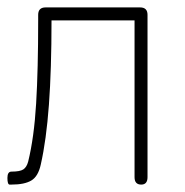

<svg xmlns="http://www.w3.org/2000/svg" viewBox="-20 -498 500 518"><path d="M6 0Q0 0 0 -18Q0 -35 11 -35Q34 -35 43 -41Q52 -47 56 -62Q72 -127 77.5 -219Q83 -311 83 -443V-458Q83 -478 103 -478H358Q378 -478 378 -458V-20Q378 0 361 0Q343 0 343 -20V-443H119Q119 -311 112 -215.5Q105 -120 90 -54Q83 -22 64.5 -11Q46 0 11 0Z"/></svg>

Font: Zen Maru Gothic Light
Style: Regular
Weight: 300
Designer: Yoshimichi Ohira
Foundry: Positype
Version: Version 1.001